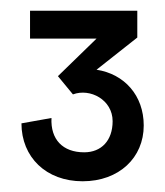

<svg xmlns="http://www.w3.org/2000/svg" viewBox="-20 -670 308 358"><path d="M134 -332C202 -332 248 -376 248 -436C248 -492 212 -532 160 -540L236 -600V-650H36V-598H160L88 -528L116 -494C148 -506 190 -484 190 -444C190 -408 169 -386 137 -386C97 -386 74 -410 76 -450L20 -440C20 -377 66 -332 134 -332Z"/></svg>

Font: Apfel Grotezk Brukt
Style: Regular
Weight: 300
Designer: Luigi Gorlero
Foundry: © 2023, Luigi Gorlero & Collletttivo
Version: Version 2.000;Glyphs 3.2 (3217)